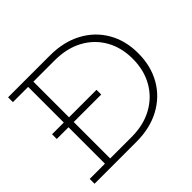

<svg xmlns="http://www.w3.org/2000/svg" viewBox="-171 -966 1181 1181"><g transform="rotate(-45 419.0 -376.0)"><path d="M448 -400V-359H61.5V-400ZM315.5 0V-42H394.5Q499.5 -42 577.2 -84.8Q655 -127.5 698 -203.2Q741 -279 741 -378Q741 -476 698 -551Q655 -626 577.2 -668Q499.5 -710 394.5 -710H316V-752H394.5Q514 -752 602.8 -704.2Q691.5 -656.5 740.2 -572.2Q789 -488 789 -378Q789 -266.5 740.2 -181.2Q691.5 -96 602.8 -48Q514 0 394.5 0ZM31 0V-42H163.5V-710H31V-752H335V-710H209V-42H335V0Z"/></g></svg>

Font: Hepta Slab ExtraLight Light
Style: Regular
Weight: 300
Version: Version 1.100